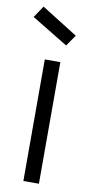

<svg xmlns="http://www.w3.org/2000/svg" viewBox="-90 -812 406 849"><g transform="rotate(10 113.5 -387.5)"><path d="M80.1 -545.9H149.9V0H80.1ZM-1 -722.2 34.2 -774.9 196.8 -672.9 162.1 -623Z"/></g></svg>

Font: PoppinsZ Light
Style: Regular
Weight: 300
Designer: Ninad Kale (Devanagari), Jonny Pinhorn (Latin)
Foundry: Indian Type Foundry
Version: Version 3.002;FEAKit 1.0